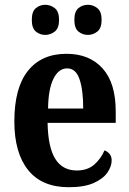

<svg xmlns="http://www.w3.org/2000/svg" viewBox="-20 -773 541 803"><path d="M268 10Q155 10 97.5 -62Q40 -134 40 -265Q40 -406 97 -477Q154 -548 258 -548Q354 -548 409 -487Q464 -426 464 -307V-259H179Q181 -156 211.5 -108Q242 -60 301 -60Q346 -60 374 -84.5Q402 -109 417 -144Q429 -140 438 -129.5Q447 -119 447 -102Q447 -77 429 -51Q411 -25 371.5 -7.5Q332 10 268 10ZM328 -319Q328 -397 312.5 -442Q297 -487 261 -487Q225 -487 203.5 -443.5Q182 -400 181 -319ZM348 -627Q325 -627 308 -641Q291 -655 291 -690Q291 -725 308 -739Q325 -753 348 -753Q369 -753 387 -739Q405 -725 405 -690Q405 -655 387 -641Q369 -627 348 -627ZM169 -627Q147 -627 130 -641Q113 -655 113 -690Q113 -725 130 -739Q147 -753 169 -753Q191 -753 209 -739Q227 -725 227 -690Q227 -655 209 -641Q191 -627 169 -627Z"/></svg>

Font: Noto Serif Hebrew Condensed
Style: Bold
Weight: 700
Width: 3
Designer: Monotype Design Team
Foundry: Monotype Imaging Inc.
Version: Version 2.004; ttfautohint (v1.8.4.7-5d5b)